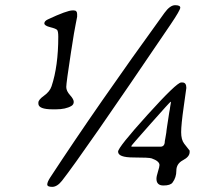

<svg xmlns="http://www.w3.org/2000/svg" viewBox="-20 -709 834 740"><path d="M490.7 -143.6H598.1Q615.2 -143.6 615.2 -165L617.2 -175.8Q622.1 -202.6 622.1 -208.5L624.5 -225.1Q627.4 -240.7 627.4 -243.7L632.3 -275.9L634.3 -286.1Q635.7 -294.4 635.7 -296.4L638.7 -314V-315.9L637.7 -316.9Q635.7 -316.9 560.8 -232.4Q485.8 -147.9 485.8 -145.8Q485.8 -143.6 490.7 -143.6ZM195.3 -287.6H183.6Q127.9 -287.6 127.9 -309.6V-313.5Q127.9 -324.7 149.9 -340.3Q171.9 -356 178.7 -376.5Q204.6 -454.1 204.6 -567.4Q204.6 -587.9 200.4 -593.3Q196.3 -598.6 173.6 -604.2Q150.9 -609.9 150.9 -618.9Q150.9 -627.9 164.6 -634.3Q238.3 -668.9 259.8 -668.9H264.2Q277.3 -668.9 277.3 -654.8V-644.5Q277.3 -642.1 271.7 -615.7Q266.1 -589.4 255.9 -522L253.9 -509.8Q235.4 -389.2 235.4 -373.8Q235.4 -358.4 249.8 -342.5Q264.2 -326.7 264.2 -316.4Q264.2 -306.2 255.4 -300.8Q233.4 -287.6 195.3 -287.6ZM637.2 -614.3Q295.9 -110.4 218.8 -12.2Q200.2 11.2 181.2 11.2Q162.1 11.2 162.1 2Q162.1 -7.3 173.8 -25.4Q354.5 -301.3 613.8 -659.2Q635.3 -689 655 -689Q674.8 -689 674.8 -679.4Q674.8 -669.9 637.2 -614.3ZM710.9 -123Q710.9 -105 685.3 -91.6Q659.7 -78.1 659.7 -51.5Q659.7 -24.9 645 -5.4Q636.7 5.9 609.9 5.9Q583 5.9 583 -20Q583 -29.3 588.9 -47.9Q594.7 -66.4 594.7 -72.8Q594.7 -87.9 564.5 -98.6Q554.7 -102.1 494.9 -102.1Q435.1 -102.1 435.1 -124.5Q435.1 -141.1 548.1 -266.1Q661.1 -391.1 678.2 -391.1H683.1Q698.2 -391.1 698.2 -370.1Q698.2 -368.7 688.2 -298.6Q678.2 -228.5 678.2 -199.5Q678.2 -170.4 689.9 -155.3L710.9 -128.4Z"/></svg>

Font: Averia Libre Light
Style: Italic
Weight: 300
Italic angle: -8.5°
Version: Version 1.002